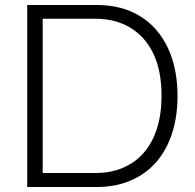

<svg xmlns="http://www.w3.org/2000/svg" viewBox="-20 -749 783 769"><path d="M89 0V-729H367Q469 -729 541.5 -684Q614 -639 652.5 -557Q691 -475 691 -364Q691 -282 669 -214.5Q647 -147 605.5 -99.5Q564 -52 503.5 -26Q443 0 367 0ZM151 -56H361Q423 -56 472.5 -77Q522 -98 556.5 -138Q591 -178 609 -235.5Q627 -293 627 -365Q627 -465 594.5 -533.5Q562 -602 502 -638Q442 -674 361 -674H151Z"/></svg>

Font: Mona Sans Light
Style: Regular
Weight: 300
Designer: Deni Anggara
Foundry: GitHub
Version: Version 2.000